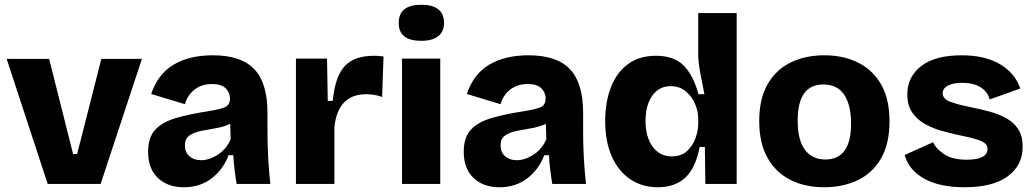

<svg xmlns="http://www.w3.org/2000/svg" viewBox="-20 -775 4356 809"><path d="M181 0 8 -527H187L288 -126H305L407 -527H578L404 0Z M754 14Q687 14 645.5 -25Q604 -64 604 -136Q604 -197 635 -229.5Q666 -262 724 -278.5Q782 -295 861 -307Q905 -314 927 -323Q949 -332 949 -360Q949 -385 931 -403Q913 -421 873 -421Q831 -421 801 -398.5Q771 -376 759 -336L617 -379Q645 -463 711.5 -502.5Q778 -542 877 -542Q996 -542 1051.5 -483.5Q1107 -425 1107 -300V-219Q1107 -110 1119 0H977Q973 -23 969 -55Q965 -87 963 -121H943Q922 -63 873 -24.5Q824 14 754 14ZM827 -100Q863 -100 899.5 -124.5Q936 -149 952 -189L950 -253Q921 -240 888 -234.5Q855 -229 825.5 -223Q796 -217 777.5 -203.5Q759 -190 759 -162Q759 -134 778 -117Q797 -100 827 -100Z M1227 0V-528H1358L1361 -350H1382Q1392 -453 1432.5 -496.5Q1473 -540 1556 -540Q1564 -540 1573.5 -539.5Q1583 -539 1596 -537L1590 -366Q1574 -373 1555.5 -375.5Q1537 -378 1523 -378Q1404 -378 1389 -240V0Z M1674 0V-528H1835V0ZM1755 -603Q1660 -603 1660 -678Q1660 -755 1755 -755Q1851 -755 1851 -678Q1851 -642 1826.5 -622.5Q1802 -603 1755 -603Z M2084 14Q2017 14 1975.5 -25Q1934 -64 1934 -136Q1934 -197 1965 -229.5Q1996 -262 2054 -278.5Q2112 -295 2191 -307Q2235 -314 2257 -323Q2279 -332 2279 -360Q2279 -385 2261 -403Q2243 -421 2203 -421Q2161 -421 2131 -398.5Q2101 -376 2089 -336L1947 -379Q1975 -463 2041.5 -502.5Q2108 -542 2207 -542Q2326 -542 2381.5 -483.5Q2437 -425 2437 -300V-219Q2437 -110 2449 0H2307Q2303 -23 2299 -55Q2295 -87 2293 -121H2273Q2252 -63 2203 -24.5Q2154 14 2084 14ZM2157 -100Q2193 -100 2229.5 -124.5Q2266 -149 2282 -189L2280 -253Q2251 -240 2218 -234.5Q2185 -229 2155.5 -223Q2126 -217 2107.5 -203.5Q2089 -190 2089 -162Q2089 -134 2108 -117Q2127 -100 2157 -100Z M2752 14Q2686 14 2636 -19.5Q2586 -53 2558 -115.5Q2530 -178 2530 -265Q2530 -345 2554 -407Q2578 -469 2625.5 -504.5Q2673 -540 2744 -540Q2819 -540 2860 -499.5Q2901 -459 2923 -378H2948Q2938 -427 2930 -471Q2922 -515 2922 -545V-720H3084V0H2952L2950 -156H2928Q2911 -66 2867 -26Q2823 14 2752 14ZM2810 -116Q2851 -116 2875.5 -139Q2900 -162 2911 -194Q2922 -226 2922 -254V-275Q2922 -306 2908.5 -337.5Q2895 -369 2869 -390.5Q2843 -412 2806 -412Q2757 -412 2728.5 -372Q2700 -332 2700 -265Q2700 -198 2730 -157Q2760 -116 2810 -116Z M3453 14Q3372 14 3310.5 -17Q3249 -48 3214 -110Q3179 -172 3179 -265Q3179 -358 3214 -419.5Q3249 -481 3311 -511.5Q3373 -542 3453 -542Q3534 -542 3596 -511Q3658 -480 3693 -418.5Q3728 -357 3728 -264Q3728 -169 3692 -107Q3656 -45 3593.5 -15.5Q3531 14 3453 14ZM3458 -103Q3566 -103 3566 -254Q3566 -333 3537 -376Q3508 -419 3449 -419Q3341 -419 3341 -267Q3341 -185 3371.5 -144Q3402 -103 3458 -103Z M4044 14Q3938 14 3873 -23Q3808 -60 3792 -122L3912 -176Q3922 -150 3957 -126Q3992 -102 4055 -102Q4096 -102 4118.5 -113.5Q4141 -125 4141 -147Q4141 -170 4112.5 -181.5Q4084 -193 4028 -204Q3991 -212 3952 -222.5Q3913 -233 3879 -251.5Q3845 -270 3824 -300.5Q3803 -331 3803 -378Q3803 -451 3861.5 -496.5Q3920 -542 4032 -542Q4130 -542 4193.5 -504.5Q4257 -467 4279 -402L4150 -356Q4142 -388 4112 -407Q4082 -426 4034 -426Q3995 -426 3973.5 -414Q3952 -402 3952 -382Q3952 -358 3984.5 -346Q4017 -334 4072 -323Q4112 -315 4150.5 -304.5Q4189 -294 4220.5 -276.5Q4252 -259 4270.5 -230.5Q4289 -202 4289 -157Q4289 -78 4226 -32Q4163 14 4044 14Z"/></svg>

Font: Bricolage Grotesque 12pt ExtraBold
Style: Regular
Weight: 800
Designer: Mathieu Triay
Foundry: Atelier Triay
Version: Version 1.001; ttfautohint (v1.8.4.7-5d5b);gftools[0.9.33.de